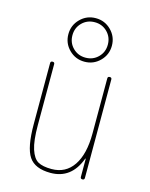

<svg xmlns="http://www.w3.org/2000/svg" viewBox="-118 -856 736 941"><g transform="rotate(15 250.0 -385.0)"><path d="M314 -733.9Q288.1 -759.8 250 -759.8Q211.9 -759.8 186 -733.9Q160.2 -708 160.2 -669.9Q160.2 -631.8 186 -606Q211.9 -580.1 250 -580.1Q288.1 -580.1 314 -606Q339.8 -631.8 339.8 -669.9Q339.8 -708 314 -733.9ZM328.1 -591.8Q295.9 -559.6 250 -559.6Q204.1 -559.6 171.9 -591.8Q139.6 -624 139.6 -669.9Q139.6 -715.8 171.9 -748Q204.1 -780.3 250 -780.3Q295.9 -780.3 328.1 -748Q360.4 -715.8 360.4 -669.9Q360.4 -624 328.1 -591.8ZM230.5 9.8Q151.4 9.8 120.6 -36.1Q89.8 -82 89.8 -200.2V-509.8Q89.8 -519.5 100.1 -519.5Q110.4 -519.5 110.4 -509.8V-200.2Q110.4 -121.1 124 -79.1Q137.7 -37.1 161.6 -23.4Q185.5 -9.8 230.5 -9.8Q301.8 -9.8 340.8 -67.4Q379.9 -125 379.9 -230.5V-509.8Q379.9 -519.5 390.1 -519.5Q400.4 -519.5 400.4 -509.8V-9.8Q400.4 0 390.1 0Q379.9 0 379.9 -9.8V-101.6Q379.9 -102.5 378.9 -102.5Q377 -102.5 377 -100.6Q335.9 9.8 230.5 9.8Z"/></g></svg>

Font: Rounded-X Mgen+ 2m thin
Style: Regular
Weight: 100
Designer: [Source Han Sans]
Ryoko NISHIZUKA  (kana & ideographs); Paul D. Hunt (Latin, Greek & Cyrillic); Wenlong ZHANG  (bopomofo
Version: Version 1.059.20150602